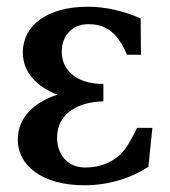

<svg xmlns="http://www.w3.org/2000/svg" viewBox="-20 -536 506 572"><path d="M33 -120C33 -43 105 16 232 16C304 16 372 -6 422 -39L434 -155H388C379 -135 370 -119 362 -106C339 -67 296 -37 234 -37C178 -37 150 -79 150 -126C150 -201 218 -233 288 -234V-286C223 -285 164 -316 164 -382C164 -427 192 -464 244 -464C286 -464 318 -446 341 -407C346 -400 353 -385 358 -373H400L399 -481C355 -501 298 -516 242 -516C119 -516 48 -459 48 -380C48 -319 91 -277 151 -254C84 -232 33 -188 33 -120Z"/></svg>

Font: LT Superior Serif Semibold
Style: Regular
Weight: 600
Designer: Daniel Lyons
Foundry: LyonsType
Version: Version 2.120;FEAKit 1.0